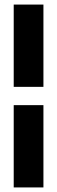

<svg xmlns="http://www.w3.org/2000/svg" viewBox="-20 -720 250 840"><path d="M40 -340H170V-700H40ZM40 100H170V-260H40Z"/></svg>

Font: Pescante Normal
Style: Regular
Weight: 400
Designer: Ariel Martín Pérez
Foundry: Tunera Type Foundry
Version: Version 1.000;FEAKit 1.0